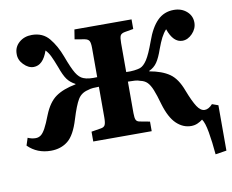

<svg xmlns="http://www.w3.org/2000/svg" viewBox="-75 -618 1047 867"><g transform="rotate(-10 448.5 -184.5)"><path d="M846 153Q841 95 833 49.5Q825 4 813 -12Q803 -4 789.5 2Q776 8 760 8Q723 8 693 -20.5Q663 -49 644 -113Q632 -156 622 -180.5Q612 -205 600 -217Q588 -229 568 -233Q559 -237 544.5 -238Q530 -239 513 -239V-95Q513 -72 517.5 -63Q522 -54 537 -52L580 -44V0H312V-45L355 -52Q370 -54 375 -63.5Q380 -73 380 -99V-239Q366 -239 353 -238Q340 -237 329 -233Q298 -226 282.5 -200.5Q267 -175 248 -113Q227 -43 195 -17.5Q163 8 117 8Q54 8 12 -34L23 -68Q41 -60 59 -60Q72 -60 82.5 -67.5Q93 -75 104 -95Q115 -115 130 -154Q152 -209 186 -233Q220 -257 278 -268V-270Q255 -282 241.5 -300.5Q228 -319 214 -359Q201 -393 192 -411.5Q183 -430 171 -442Q149 -378 106 -378Q82 -378 60.5 -400Q39 -422 40 -450Q40 -481 63.5 -501.5Q87 -522 122 -522Q172 -522 201 -487Q230 -452 249 -401Q270 -344 284.5 -320.5Q299 -297 317 -290Q329 -285 345 -283.5Q361 -282 380 -283V-416Q380 -440 375 -449Q370 -458 355 -461L309 -469L316 -513H578V-469L538 -462Q522 -459 517.5 -450Q513 -441 513 -416V-283Q532 -282 549.5 -284Q567 -286 578 -290Q594 -296 609.5 -319.5Q625 -343 646 -401Q667 -461 697.5 -491.5Q728 -522 773 -522Q808 -522 831.5 -501.5Q855 -481 855 -450Q855 -422 834 -400Q813 -378 788 -378Q746 -378 724 -442Q711 -428 701 -408.5Q691 -389 680 -359Q667 -321 653 -300.5Q639 -280 616 -270V-268Q673 -258 707 -234.5Q741 -211 762 -154Q782 -102 798 -77.5Q814 -53 833 -53Q851 -53 869 -73L897 -63V145Z"/></g></svg>

Font: Literata 36pt SemiBold
Style: Regular
Weight: 600
Designer: Latin by Veronika Burian and Jose Scaglione. Greek by Irene Vlachou. Cyrillic by Vera Evstafieva.
Foundry: TypeTogether
Version: Version 3.002